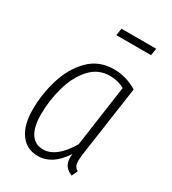

<svg xmlns="http://www.w3.org/2000/svg" viewBox="-178 -814 825 920"><g transform="rotate(30 234.5 -353.5)"><path d="M416 -495 361 -112Q357 -87 357 -65Q357 -49 362 -39Q367 -29 380 -22L365 11Q340 1 327.5 -16Q315 -33 315 -64Q315 -74 316 -80Q257 11 177 11Q115 11 80 -37Q45 -85 45 -170Q45 -256 70.5 -339.5Q96 -423 150.5 -477.5Q205 -532 287 -532Q355 -532 416 -495ZM91 -170Q91 -101 114.5 -65Q138 -29 183 -29Q256 -29 319 -136L367 -475Q329 -495 286 -495Q221 -495 177 -446Q133 -397 112 -322Q91 -247 91 -170ZM406 -679H214L220 -718H412Z"/></g></svg>

Font: Fira Sans Extra Condensed ExtraLight
Style: Italic
Weight: 275
Width: 3
Italic angle: -8°
Designer: Carrois Corporate & Edenspiekermann AG
Foundry: Carrois Corporate GbR & Edenspiekermann AG
Version: Version 4.203